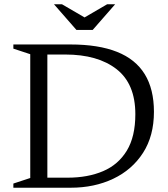

<svg xmlns="http://www.w3.org/2000/svg" viewBox="-20 -878 788 898"><path d="M613 -344Q613 -486 525.2 -554.5Q437.5 -623 285 -623H151.5V-670H309.5Q440.5 -670 527.2 -635.5Q614 -601 657 -531Q700 -461 700 -355Q700 -242.5 649 -163.2Q598 -84 509.8 -42Q421.5 0 310.5 0H151.5V-47H296Q391 -47 462.2 -77.5Q533.5 -108 573.2 -173.5Q613 -239 613 -344ZM42.5 0V-19.5L121.5 -45.5V-624.5L42.5 -650.5V-670H201.5V0ZM381.5 -793H369.5L481 -858H518.5L413.5 -738H337.5L232.5 -858H270Z"/></svg>

Font: Newsreader Text
Style: Regular
Weight: 400
Designer: Hugues Gentile
Foundry: Production Type
Version: Version 1.001